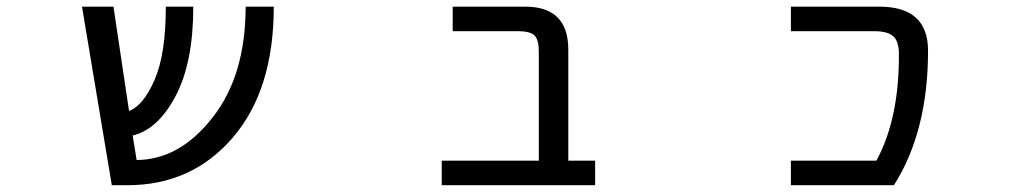

<svg xmlns="http://www.w3.org/2000/svg" viewBox="-20 -544 3040 566"><path d="M787.1 -524.4Q787.1 -279.3 666.5 -138.7Q545.9 2 355.5 2H309.6L221.7 -524.4H314.5L360.4 -216.8Q402.3 -232.4 435.5 -308.1Q468.8 -383.8 468.8 -524.4H549.8Q549.8 -359.4 497.6 -260.7Q445.3 -162.1 371.1 -144.5L382.8 -72.3Q509.8 -73.2 606.4 -197.3Q704.1 -321.3 704.1 -524.4Z M1568.4 -391.6Q1568.4 -426.8 1555.7 -439.5Q1543 -452.1 1506.8 -452.1H1314.5V-524.4H1528.3Q1655.3 -524.4 1655.3 -397.5V-70.3H1734.4V2H1282.2V-70.3H1568.4Z M2572.3 -524.4Q2715.8 -524.4 2715.8 -394.5Q2715.8 -156.2 2615.2 2H2311.5V-70.3H2563.5Q2630.9 -194.3 2629.9 -384.8Q2629.9 -421.9 2613.3 -437Q2596.7 -452.1 2556.6 -452.1H2311.5V-524.4Z"/></svg>

Font: GenEi Gothic M Regular
Style: Regular
Weight: 400
Designer: o_tamon (Modified); [Source Han Sans]
Ryoko NISHIZUKA  (kana & ideographs); Paul D. Hunt (Latin, Greek & Cyrillic); Wenl
Version: Version 1.1a;Original Version 1.004